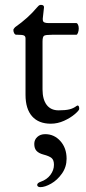

<svg xmlns="http://www.w3.org/2000/svg" viewBox="-20 -495 354 790"><path d="M35 0ZM85 -105V-337Q85 -346 78.5 -349Q72 -352 53 -352H47Q42 -352 38.5 -358Q35 -364 35 -372Q35 -374 37.5 -377.5Q40 -381 42 -383Q96 -421 131 -463Q135 -468 139 -471.5Q143 -475 148 -475Q162 -475 161 -464L156 -419V-415Q156 -406 162 -403Q168 -400 180 -400H294Q298 -400 301 -393.5Q304 -387 304 -378Q304 -369 301 -360.5Q298 -352 294 -352H195Q168 -352 161.5 -348Q155 -344 155 -324V-127Q155 -86 172 -63.5Q189 -41 221 -41Q249 -41 265.5 -45Q282 -49 295 -59L299 -61Q306 -61 306 -47Q306 -41 288 -25.5Q270 -10 243.5 2Q217 14 189 14Q139 14 112 -16.5Q85 -47 85 -105ZM133 266Q133 258 147 253Q173 244 187.5 224.5Q202 205 202 183Q202 163 192 155Q182 147 159 141Q140 136 130.5 126Q121 116 121 97Q121 80 133.5 68.5Q146 57 166 57Q203 57 228.5 85.5Q254 114 254 158Q254 192 235 219Q216 246 190.5 260.5Q165 275 146 275Q140 275 136.5 272.5Q133 270 133 266Z"/></svg>

Font: EB Garamond
Style: Regular
Weight: 400
Designer: Georg Duffner and Octavio Pardo
Foundry: Georg Duffner
Version: Version 1.000; ttfautohint (v1.6)